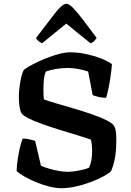

<svg xmlns="http://www.w3.org/2000/svg" viewBox="-20 -997 696 1017"><path d="M305 0Q277 0 242.5 -8.5Q208 -17 173.5 -31Q139 -45 111 -61Q83 -77 68 -91Q69 -121 74 -154.5Q79 -188 86 -217Q93 -246 100 -263Q120 -263 138.5 -258.5Q157 -254 166 -251L197 -119Q215 -111 240.5 -103.5Q266 -96 292 -91.5Q318 -87 339 -87Q363 -87 397.5 -93.5Q432 -100 452 -109Q468 -144 468 -198Q468 -211 466.5 -227.5Q465 -244 462 -257Q433 -268 389 -281Q345 -294 297 -309Q249 -324 205 -339.5Q161 -355 130.5 -370.5Q100 -386 92 -400Q86 -414 83 -435.5Q80 -457 80 -479Q80 -521 87.5 -563.5Q95 -606 106 -627Q126 -642 157 -658Q188 -674 223 -688Q258 -702 292 -711Q326 -720 352 -720Q392 -720 434.5 -711Q477 -702 513.5 -688Q550 -674 573 -657Q571 -630 566 -595Q561 -560 554.5 -528Q548 -496 542 -479Q520 -479 500.5 -484Q481 -489 471 -493L447 -618Q429 -625 398 -631Q367 -637 338 -637Q310 -637 278.5 -632Q247 -627 223 -618Q215 -601 212.5 -576Q210 -551 210 -526Q210 -509 210.5 -494.5Q211 -480 213 -470Q238 -461 281 -448.5Q324 -436 373.5 -421.5Q423 -407 469 -391Q515 -375 547.5 -358.5Q580 -342 587 -325Q593 -312 594.5 -295Q596 -278 596 -253Q596 -198 588.5 -158.5Q581 -119 568 -90Q557 -79 529 -63.5Q501 -48 463 -33.5Q425 -19 383.5 -9.5Q342 0 305 0ZM203 -768Q192 -772 183 -780Q174 -788 171 -796Q230 -874 270 -925.5Q310 -977 332 -977Q346 -977 369 -953Q392 -929 423 -888Q454 -847 492 -796Q488 -791 480 -781Q472 -771 459 -768L331 -872Z"/></svg>

Font: Texturina SemiBold
Style: Regular
Weight: 600
Designer: Guillermo Torres Carreño
Foundry: Omnibus-Type
Version: Version 1.002; ttfautohint (v1.8.3)